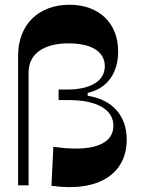

<svg xmlns="http://www.w3.org/2000/svg" viewBox="-20 -778 598 806"><path d="M56 -544V0H100V-474C100 -551 162 -596 268 -596C364 -596 420 -561 420 -500C420 -438 361 -402 260 -402H226V-358H268C387 -358 456 -318 456 -250C456 -170 363 -138 204 -162L196 2C396 30 512 -50 512 -192C512 -292 452 -360 348 -376V-388C429 -406 476 -470 476 -562C476 -681 396 -758 272 -758C141 -758 56 -674 56 -544Z"/></svg>

Font: Ribes
Style: Bold
Weight: 900
Designer: Luigi Gorlero
Foundry: Collletttivo
Version: Version 2.100;Glyphs 3.1.2 (3151)